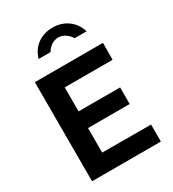

<svg xmlns="http://www.w3.org/2000/svg" viewBox="-226 -1090 1095 1213"><g transform="rotate(-30 322.0 -483.0)"><path d="M526 -838C503 -916 436 -966 351 -966C267 -966 199 -920 176 -838H263C279 -866 309 -894 351 -894C387 -894 422 -868 438 -838ZM82 0H584V-124L228 -125V-304H532V-425H229V-600H578L579 -723H82Z"/></g></svg>

Font: United Sans
Style: Bold
Weight: 700
Designer: Pablo Impallari, Rodrigo Fuenzalida (Modified by Dan O. Williams)
Version: Version 1.000;PS 001.000;hotconv 1.0.88;makeotf.lib2.5.64775